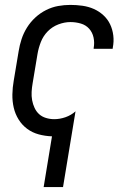

<svg xmlns="http://www.w3.org/2000/svg" viewBox="-20 -548 540 783"><path d="M158 215 192 8Q164 7 138 0Q112 -7 91 -22.5Q70 -38 56 -60.5Q42 -83 36 -109Q30 -135 30.5 -163Q31 -191 36 -219L56 -339Q60 -364 68 -388.5Q76 -413 90 -435.5Q104 -458 124 -476.5Q144 -495 168 -507Q192 -519 217 -523.5Q242 -528 267 -528Q292 -528 316.5 -524.5Q341 -521 362.5 -511.5Q384 -502 401.5 -486Q419 -470 429 -449Q439 -428 442 -403.5Q445 -379 440 -354Q440 -353 440 -351.5Q440 -350 439 -349H362Q362 -350 362 -350.5Q362 -351 362 -352Q366 -374 361.5 -395Q357 -416 343.5 -431Q330 -446 309.5 -452Q289 -458 267 -458Q243 -458 218 -448.5Q193 -439 174.5 -420Q156 -401 146.5 -376.5Q137 -352 133 -328L113 -208Q110 -191 109 -173.5Q108 -156 111 -139.5Q114 -123 121 -108Q128 -93 139.5 -82.5Q151 -72 167.5 -67Q184 -62 201 -62Q224 -62 247 -70Q270 -78 288 -94L237 215Z"/></svg>

Font: Iosevka SS04 Oblique
Style: Regular
Weight: 400
Italic angle: -9°
Monospace: yes
Designer: Belleve Invis
Foundry: Belleve Invis
Version: Version 19.0.0; ttfautohint (v1.8.4)